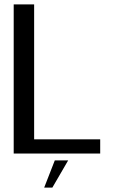

<svg xmlns="http://www.w3.org/2000/svg" viewBox="-20 -695 518 869"><path d="M42 0H433.5V-64.5H134.5V-675H42ZM180 154H217L288.5 31H228Z"/></svg>

Font: Anybody
Style: Regular
Weight: 400
Designer: Tyler Finck
Foundry: Etcetera Type Company
Version: Version 1.110